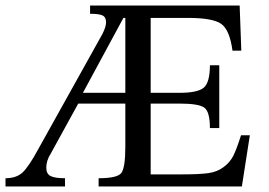

<svg xmlns="http://www.w3.org/2000/svg" viewBox="-64 -677 978 697"><path d="M843 -186 814 0H294V-30Q361 -30 376 -48.5Q391 -67 391 -145V-301H220L120 -119Q104 -94 104 -68Q104 -46 119.5 -38Q135 -30 172 -30V0H-44V-30Q-4 -30 18.5 -51.5Q41 -73 74 -134L308 -554Q321 -580 321 -596Q321 -615 308 -621Q295 -627 263 -627V-657H806L812 -493H780Q770 -568 739.5 -590Q709 -612 618 -612H483V-340H587Q655 -340 676.5 -359.5Q698 -379 698 -440H732V-212H698Q698 -271 678 -286Q658 -301 587 -301H483V-44H599Q660 -44 692.5 -48.5Q725 -53 748.5 -71Q772 -89 783.5 -112.5Q795 -136 811 -186ZM391 -340V-612H384L237 -340Z"/></svg>

Font: myMathFont
Style: Regular
Weight: 400
Designer: Ross Mills, John Hudson & Paul Hanslow, Tiro Typeworks Ltd; with prior portions MicroPress Inc., and Coen Hoffman. Math 
Foundry: Tiro Typeworks Ltd
Version: Version 2.13 b171